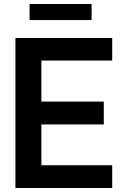

<svg xmlns="http://www.w3.org/2000/svg" viewBox="-20 -940 637 960"><path d="M438 -839.8H127.9V-919.9H438ZM187 -637.2V-432.1H499V-317.9H187V-113.8H541V0H57.1V-750H541V-637.2Z"/></svg>

Font: Oakes Grotesk
Style: SemiBold
Weight: 600
Designer: Samuel Oakes
Foundry: Samuel Oakes
Version: Version 1.0 | wf-rip DC20170320